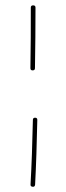

<svg xmlns="http://www.w3.org/2000/svg" viewBox="-20 -693 249 721"><path d="M104.5 -672.9Q113.3 -672.9 113.3 -664.6Q113.3 -611.3 112.8 -554Q112.3 -496.6 111.3 -437Q111.3 -428.7 102.5 -428.7Q94.2 -428.7 94.2 -437Q95.2 -496.6 95.5 -554Q95.7 -611.3 95.7 -664.6Q95.7 -672.9 104.5 -672.9ZM111.8 -251Q120.1 -251 120.1 -242.7Q118.7 -176.8 116.7 -115Q114.7 -53.2 111.8 0.5Q110.8 9.3 102.5 8.3Q93.8 7.3 94.7 -0.5Q97.7 -54.2 99.9 -115.5Q102.1 -176.8 103.5 -242.7Q103.5 -251 111.8 -251Z"/></svg>

Font: Mikhak-DS2-FD Thin
Style: Regular
Weight: 100
Designer: Amin Abedi
Version: Version 3.2